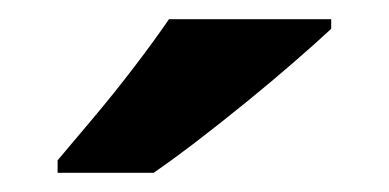

<svg xmlns="http://www.w3.org/2000/svg" viewBox="-20 -786 405 200"><path d="M325 -756Q310 -742 287 -722Q264 -702 237 -680Q210 -658 184.5 -638.5Q159 -619 140 -606H40V-619Q56 -638 77.5 -663.5Q99 -689 120 -716.5Q141 -744 156 -766H325Z"/></svg>

Font: Noto Sans Georgian Bold
Style: Regular
Weight: 700
Designer: Monotype Design Team, Akaki Razmadze
Foundry: Google LLC
Version: Version 2.005; ttfautohint (v1.8.4.7-5d5b)